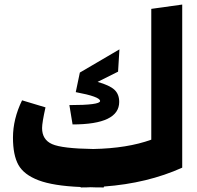

<svg xmlns="http://www.w3.org/2000/svg" viewBox="-20 -805 867 844"><path d="M781 -785V-68Q628 1 437 15L436 19Q396 19 378 18Q364 19 335 19L334 17Q214 12 149.5 -12.5Q85 -37 61 -80Q37 -123 37 -200Q37 -282 77 -364L180 -333Q165 -266 165 -242Q165 -191 209 -171.5Q253 -152 390 -150Q540 -153 645 -191V-766ZM285 -343Q420 -343 420 -361Q420 -380 313 -400L331 -486L505 -588L499 -490L409 -445Q462 -430 483 -410.5Q504 -391 504 -357Q504 -258 299 -258Z"/></svg>

Font: FiraGO ExtraBold
Style: Regular
Weight: 800
Designer: bBox Type
Foundry: bBox Type GmbH
Version: Version 1.001;PS 001.001;hotconv 1.0.88;makeotf.lib2.5.64775